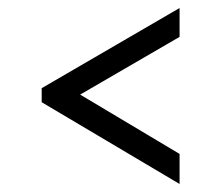

<svg xmlns="http://www.w3.org/2000/svg" viewBox="-20 -542 552 479"><path d="M180 -306 428 -158V-83L84 -287V-322L428 -522V-450Z"/></svg>

Font: Cardo
Style: Regular
Weight: 400
Designer: David J. Perry
Foundry: David J. Perry
Version: Version 1.0451